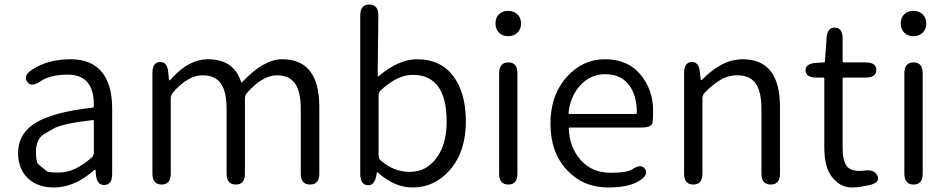

<svg xmlns="http://www.w3.org/2000/svg" viewBox="-20 -816 4193 849"><path d="M217 13Q148 13 105 -26Q60 -68 60 -139Q60 -227 141 -275Q219 -321 389 -340Q395 -341 395 -348Q397 -486 280 -486Q201 -486 158 -456Q118 -428 100 -455Q81 -482 122 -508Q191 -554 293 -554Q387 -554 434 -493Q476 -438 476 -335V-47Q476 0 443 2Q409 4 404 -43L403 -60Q402 -66 400.5 -66Q399 -66 387 -56Q306 13 217 13ZM239 -53Q279 -53 317 -72Q352 -90 385 -119Q395 -128 395 -142V-281Q395 -286 390 -285Q256 -270 216 -247Q195 -235 175 -223Q139 -201 139 -144Q139 -98 150 -89Q168 -74 187 -59Q195 -53 239 -53Z M695 0Q654 0 654 -48V-493Q654 -540 687 -542Q720 -543 724 -496L727 -466Q728 -460 729.5 -460Q731 -460 740 -470Q816 -554 899 -554Q1014 -554 1046 -454Q1048 -449 1051 -453Q1146 -554 1228 -554Q1392 -554 1392 -343V-48Q1392 0 1351 0Q1310 0 1310 -48V-333Q1310 -411 1284.5 -447Q1259 -483 1205 -483Q1141 -483 1073 -406Q1063 -395 1063 -380V-48Q1063 0 1023 0Q982 0 982 -48V-333Q982 -411 956.5 -447Q931 -483 876 -483Q811 -483 745 -407Q735 -395 735 -380V-48Q735 0 695 0Z M1804 13Q1725 13 1651 -53Q1647 -56 1646 -51L1644 -40Q1636 6 1605 3Q1573 0 1573 -47V-748Q1573 -796 1613 -796Q1654 -795 1653 -747L1650 -481Q1650 -476 1654 -479Q1743 -554 1824 -554Q1928 -554 1984 -480Q2040 -406 2040 -279Q2040 -145 1969 -64Q1902 13 1804 13ZM1955 -278Q1955 -485 1805 -485Q1737 -485 1664 -417Q1654 -407 1654 -393V-129Q1654 -115 1664 -106Q1721 -56 1792.5 -56Q1864 -56 1909.5 -116.5Q1955 -177 1955 -278Z M2228 0Q2187 0 2187 -48V-492Q2187 -540 2228 -540Q2268 -540 2268 -492V-48Q2268 0 2228 0ZM2227 -656Q2202 -656 2186.5 -671.5Q2171 -687 2171 -712.5Q2171 -738 2186.5 -753Q2202 -768 2227 -768Q2252 -768 2268 -752.5Q2284 -737 2284 -712Q2284 -687 2268 -671.5Q2252 -656 2227 -656Z M2670 13Q2560 13 2489 -62Q2414 -140 2414 -270Q2414 -396 2488 -478Q2558 -554 2655 -554Q2756 -554 2812 -486.5Q2868 -419 2868 -326Q2868 -301 2866 -277Q2864 -252 2817 -252H2500Q2495 -252 2495 -247Q2499 -162 2549 -107Q2599 -52 2680 -52Q2752 -52 2775 -67Q2815 -94 2832 -69Q2849 -43 2808 -17Q2761 13 2670 13ZM2494 -317Q2494 -312 2499 -312H2791Q2796 -312 2796 -317Q2796 -397 2759.5 -442.5Q2723 -488 2656 -488Q2594 -488 2549 -442Q2502 -393 2494 -317Z M3046 0Q3005 0 3005 -48V-493Q3005 -540 3038 -542Q3071 -543 3075 -496L3078 -467Q3079 -461 3080.5 -461Q3082 -461 3092 -471Q3127 -505 3165 -527Q3213 -554 3264 -554Q3429 -554 3429 -343V-48Q3429 0 3388 0Q3347 0 3347 -48V-333Q3347 -411 3321.5 -447Q3296 -483 3240 -483Q3199 -483 3163 -461Q3131 -442 3096 -406Q3086 -395 3086 -380V-48Q3086 0 3046 0Z M3801 7Q3774 13 3747 13Q3694 13 3657 -36Q3625 -79 3625 -163V-468Q3625 -473 3620 -473H3591Q3543 -473 3542 -504Q3541 -535 3589 -538L3622 -540Q3628 -540 3628 -546L3635 -648Q3638 -695 3672 -694Q3706 -693 3706 -645V-545Q3706 -540 3711 -540H3807Q3855 -540 3855 -507Q3855 -473 3807 -473H3711Q3706 -473 3706 -468V-160Q3706 -107 3724 -82Q3744 -54 3805 -62Q3849 -67 3861 -37Q3872 -8 3823 3Z M4020 0Q3979 0 3979 -48V-492Q3979 -540 4020 -540Q4060 -540 4060 -492V-48Q4060 0 4020 0ZM4019 -656Q3994 -656 3978.5 -671.5Q3963 -687 3963 -712.5Q3963 -738 3978.5 -753Q3994 -768 4019 -768Q4044 -768 4060 -752.5Q4076 -737 4076 -712Q4076 -687 4060 -671.5Q4044 -656 4019 -656Z"/></svg>

Font: Resource Han Rounded JP Normal
Style: Regular
Weight: 350
Designer: Cyano Hao (round all glyphs); Ryoko NISHIZUKA 西塚涼子 (kana, bopomofo & ideographs); Paul D. Hunt (Latin, Greek & Cyrillic)
Foundry: Cyano Hao
Version: 0.990